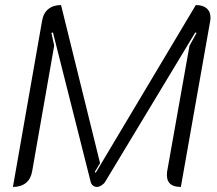

<svg xmlns="http://www.w3.org/2000/svg" viewBox="-20 -729 857 758"><path d="M146 -646Q151 -677 170.5 -693Q190 -709 221 -709L375 -85L354 -50L358 -47L753 -709Q781 -709 796 -696Q811 -683 811 -660Q811 -652 810 -647L694 9Q639 9 639 -37Q639 -47 640 -53L728 -548L756 -599L751 -601L395 -11Q390 -3 380.5 3Q371 9 363 9Q354 9 347 3.5Q340 -2 338 -11L189 -601L183 -599L194 -549L107 -53Q102 -23 82.5 -7Q63 9 31 9Z"/></svg>

Font: K2D ExtraLight
Style: Italic
Weight: 275
Italic angle: -10°
Designer: Katatrad Aksorn Co.,Ltd.
Foundry: Cadson Demak Co.,Ltd.
Version: Version 1.000; ttfautohint (v1.6)